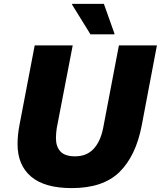

<svg xmlns="http://www.w3.org/2000/svg" viewBox="-20 -953 825 985"><path d="M70 -214Q70 -237 72.5 -261.5Q75 -286 80 -312L158 -720H353L271 -295Q269 -281 268 -268.5Q267 -256 267 -244Q267 -201 290 -176Q313 -151 365 -151Q424 -151 459.5 -188.5Q495 -226 509 -295L590 -720H785L707 -309Q677 -153 593 -70.5Q509 12 348 12Q209 12 139.5 -47Q70 -106 70 -214ZM444 -777 350 -929V-933H513L567 -781V-777Z"/></svg>

Font: Kufam ExtraBold
Style: Italic
Weight: 800
Italic angle: -11°
Designer: Artur Schmal
Foundry: Original Type
Version: Version 1.301; ttfautohint (v1.8.3)